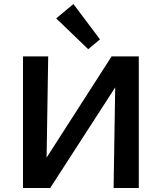

<svg xmlns="http://www.w3.org/2000/svg" viewBox="-20 -940 809 960"><path d="M421 -694 261 -848 347 -920 480 -743ZM674 0H548L556 -503L231 0H95V-658H221L213 -152L538 -658H674Z"/></svg>

Font: Ysabeau SC
Style: Bold
Weight: 700
Designer: Christian Thalmann (Catharsis Fonts)
Version: Version 0.003